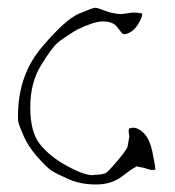

<svg xmlns="http://www.w3.org/2000/svg" viewBox="-20 -452 460 505"><path d="M315.4 -65.4 320.3 -93.8Q318.4 -101.6 318.4 -106.9Q318.4 -112.3 320.3 -114.3L329.1 -116.2Q344.7 -116.2 359.4 -100.6Q374 -85 380.9 -52.2Q387.7 -19.5 388.7 -5.9Q386.7 -4.9 378.9 -4.9Q371.1 -5.9 361.3 -9.8L337.9 -14.6L336.9 -12.7Q329.1 -9.8 301.3 11.7Q273.4 33.2 232.9 33.2Q192.4 33.2 161.1 19.5Q129.9 5.9 116.2 -2.9Q102.5 -11.7 78.1 -39.6Q53.7 -67.4 42 -94.7Q30.3 -122.1 28.3 -129.9Q27.3 -137.7 27.3 -146.5Q27.3 -253.9 89.8 -327.6Q152.3 -401.4 188.5 -416.5Q224.6 -431.6 230.5 -431.6Q236.3 -431.6 255.9 -423.8Q275.4 -416 297.9 -415H299.8L328.1 -418.9Q346.7 -418.9 354.5 -416Q353.5 -406.2 345.2 -391.6Q336.9 -377 326.2 -369.6Q315.4 -362.3 307.6 -362.3H303.7Q299.8 -365.2 288.6 -380.4Q277.3 -395.5 252 -395.5H249Q227.5 -395.5 182.6 -374Q145.5 -351.6 130.9 -338.9Q116.2 -326.2 87.9 -280.3Q59.6 -234.4 59.6 -169.4Q59.6 -104.5 85.4 -72.3Q111.3 -40 156.2 -15.6Q200.2 8.8 224.6 8.8Q224.6 8.8 226.6 7.8Q252 7.8 259.8 2Q267.6 -3.9 289.1 -29.3Q310.5 -54.7 315.4 -65.4Z"/></svg>

Font: Drukaatie burti
Style: Thin
Weight: 100
Version: Version 0.14